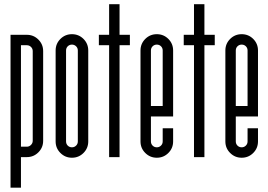

<svg xmlns="http://www.w3.org/2000/svg" viewBox="-20 -734 1254 897"><path d="M77.9 -48.7H105.4Q116.6 -48.7 124.7 -56.9Q132.9 -65 132.9 -76.2V-495.2Q132.9 -506.9 124.7 -514.8Q116.6 -522.7 105.4 -522.7H77.9ZM29.2 142.9V-571.4H105.4Q137 -571.4 159.3 -549.1Q181.6 -526.9 181.6 -495.2V-76.2Q181.6 -44.6 159.3 -22.3Q137 0 105.4 0H77.9V142.9Z M343.6 -498.1Q343.6 -509.8 335.5 -517.7Q327.4 -525.6 316.1 -525.6Q304.5 -525.6 296.5 -517.7Q288.6 -509.8 288.6 -498.1V-73.3Q288.6 -61.6 296.5 -53.7Q304.5 -45.8 316.1 -45.8Q327.4 -45.8 335.5 -53.7Q343.6 -61.6 343.6 -73.3ZM239.9 -498.1Q239.9 -529.8 262.2 -552.1Q284.5 -574.3 316.1 -574.3Q347.8 -574.3 370.1 -552.1Q392.3 -529.8 392.3 -498.1V-73.3Q392.3 -41.6 370.1 -19.4Q347.8 2.9 316.1 2.9Q284.5 2.9 262.2 -19.4Q239.9 -41.6 239.9 -73.3Z M538.5 -714.3V-571.4H586.8V-522.7H538.5V0H489.8V-522.7H441.9V-571.4H489.8V-714.3Z M740.1 -498.1Q740.1 -509.8 732.2 -517.7Q724.3 -525.6 712.6 -525.6Q701 -525.6 693 -517.7Q685.1 -509.8 685.1 -498.1V-238.7H740.1ZM636.4 -73.3V-498.1Q636.4 -529.8 658.7 -552.1Q681 -574.3 712.6 -574.3Q744.3 -574.3 766.6 -552.1Q788.8 -529.8 788.8 -498.1V-189.9H685.1V-73.3Q685.1 -61.6 693 -53.7Q701 -45.8 712.6 -45.8Q723.9 -45.8 732 -53.7Q740.1 -61.6 740.1 -73.3V-134.9H788.8V-73.3Q788.8 -41.6 766.6 -19.4Q744.3 2.9 712.6 2.9Q681 2.9 658.7 -19.4Q636.4 -41.6 636.4 -73.3Z M935 -714.3V-571.4H983.3V-522.7H935V0H886.3V-522.7H838.4V-571.4H886.3V-714.3Z M1136.6 -498.1Q1136.6 -509.8 1128.7 -517.7Q1120.8 -525.6 1109.1 -525.6Q1097.5 -525.6 1089.5 -517.7Q1081.6 -509.8 1081.6 -498.1V-238.7H1136.6ZM1032.9 -73.3V-498.1Q1032.9 -529.8 1055.2 -552.1Q1077.5 -574.3 1109.1 -574.3Q1140.8 -574.3 1163.1 -552.1Q1185.3 -529.8 1185.3 -498.1V-189.9H1081.6V-73.3Q1081.6 -61.6 1089.5 -53.7Q1097.5 -45.8 1109.1 -45.8Q1120.4 -45.8 1128.5 -53.7Q1136.6 -61.6 1136.6 -73.3V-134.9H1185.3V-73.3Q1185.3 -41.6 1163.1 -19.4Q1140.8 2.9 1109.1 2.9Q1077.5 2.9 1055.2 -19.4Q1032.9 -41.6 1032.9 -73.3Z"/></svg>

Font: Marapfhont
Style: Book
Weight: 400
Version: Version 0.15